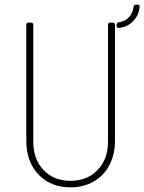

<svg xmlns="http://www.w3.org/2000/svg" viewBox="-20 -797 620 825"><path d="M93 -192V-690Q93 -700 103 -700H113Q123 -700 123 -690V-188Q123 -113 167 -66.5Q211 -20 283 -20Q355 -20 399.5 -66.5Q444 -113 444 -188V-690Q444 -700 454 -700H464Q474 -700 474 -690V-192Q474 -133 450 -87.5Q426 -42 382.5 -17Q339 8 283 8Q198 8 145.5 -47Q93 -102 93 -192ZM489 -677Q481 -677 481 -686V-690Q481 -700 490 -701Q515 -704 533 -722Q551 -740 554 -767Q555 -777 565 -777H571Q576 -777 578.5 -774Q581 -771 580 -766Q576 -730 551 -705Q526 -680 491 -677Z"/></svg>

Font: Barlow Semi Condensed Thin
Style: Regular
Weight: 250
Width: 4
Designer: Jeremy Tribby
Foundry: Tribby Type
Version: Version 1.408